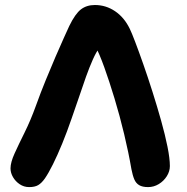

<svg xmlns="http://www.w3.org/2000/svg" viewBox="-20 -732 747 767"><path d="M96.6 15.4Q75.6 15.4 58.7 4Q41.8 -7.4 31.9 -24.5Q22 -41.6 22 -59.4Q22 -83.2 38.2 -118.9Q54.4 -154.6 78.3 -202.7Q102.2 -250.8 123.6 -310Q142.2 -361.8 162.6 -411.6Q183 -461.4 201.6 -504.7Q220.2 -548 234.9 -580.3Q249.6 -612.6 256.8 -628.4Q280.6 -677.2 303.4 -694.6Q326.2 -712 359 -712Q403 -712 439.7 -687.2Q476.4 -662.4 498.4 -617Q505.8 -602 520.1 -564.5Q534.4 -527 552.6 -475.1Q570.8 -423.2 589.3 -364.9Q607.8 -306.6 623.7 -249.9Q639.6 -193.2 649.1 -145.9Q658.6 -98.6 658.6 -68.6Q658.6 -47.4 646.3 -28Q634 -8.6 614.2 3.4Q594.4 15.4 571.6 15.4Q549.2 15.4 536.2 7.8Q523.2 0.2 516.5 -15.5Q509.8 -31.2 505 -56.2Q493.6 -122.8 476 -196.2Q458.4 -269.6 437.5 -338.6Q416.6 -407.6 396.7 -462.9Q376.8 -518.2 360 -549.4L377.4 -541.4Q364.4 -524.6 350.9 -494.3Q337.4 -464 323.6 -425.5Q309.8 -387 295.6 -344.1Q281.4 -301.2 266 -258.4Q247.8 -205.4 228.6 -158.5Q209.4 -111.6 191.5 -75.7Q173.6 -39.8 159.2 -19Q146.2 -0.6 132.7 7.4Q119.2 15.4 96.6 15.4Z"/></svg>

Font: Shantell Sans Light
Style: Regular
Weight: 300
Designer: Stephen Nixon, Anya Danilova, Shantell Martin
Foundry: Arrow Type
Version: Version 1.011;[c5ecc13dd]